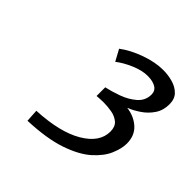

<svg xmlns="http://www.w3.org/2000/svg" viewBox="-140 -1043 735 735"><g transform="rotate(45 227.5 -675.5)"><path d="M106 -474Q228 -480 295.5 -520Q363 -560 363 -618Q363 -645 347.5 -658Q332 -671 309.5 -675Q287 -679 264 -679Q251 -679 240.5 -678Q230 -677 229 -677V-724Q257 -730 290.5 -742Q324 -754 349 -775.5Q374 -797 374 -830Q374 -850 357.5 -860Q341 -870 313 -870Q283 -870 247 -854.5Q211 -839 187 -820L162 -866Q198 -893 247.5 -910.5Q297 -928 339 -928Q366 -928 391 -921Q416 -914 432.5 -897.5Q449 -881 449 -852Q449 -819 432.5 -794.5Q416 -770 391.5 -753.5Q367 -737 344 -728Q385 -723 412.5 -698Q440 -673 440 -630Q440 -603 425.5 -569Q411 -535 375 -503Q339 -471 274.5 -449Q210 -427 109 -423Z"/></g></svg>

Font: Rosario Light
Style: Italic
Weight: 300
Italic angle: -8.05°
Designer: Hector Gatti
Foundry: Omnibus Type
Version: Version 1.101; ttfautohint (v1.8.1.43-b0c9)